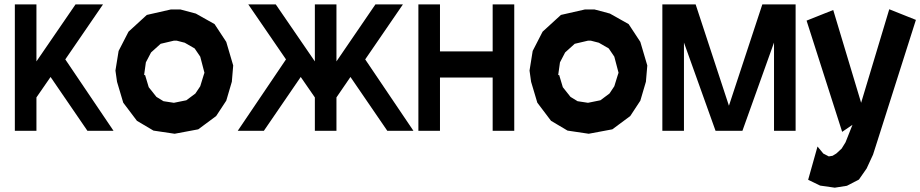

<svg xmlns="http://www.w3.org/2000/svg" viewBox="-20 -621 4266 890"><path d="M214.4 -264.2 148.9 -169.4V-14.6H48.8V-600.6H148.9V-336.4L330.1 -600.6H457.5L282.7 -345.7L506.3 -14.6H385.3Z M974.6 -509.3 1028.8 -426.8 1061 -317.4 1054.7 -242.2 1028.8 -154.3 981.9 -83 898.9 -21.5 789.6 -1 691.4 -15.6 614.7 -61 551.3 -145 522.5 -241.7 515.1 -293.9 529.8 -384.8 575.7 -474.1 660.6 -551.8 772 -577.1H816.4L887.7 -558.1ZM908.2 -221.2 923.8 -272 927.7 -283.7 908.2 -358.4 882.3 -396.5 836.4 -422.9 798.8 -432.6H786.6L724.6 -418L680.2 -377.9L656.2 -332L647.9 -272.5L652.3 -273.9L669.4 -216.8L705.1 -171.9L737.8 -151.9L786.1 -144.5L843.8 -156.2L885.7 -187.5Z M1439.5 -14.6V-169.4L1374 -264.2L1203.1 -14.6H1082L1305.7 -345.7L1130.9 -600.6H1258.3L1439.5 -336.4V-600.6H1539.6V-336.4L1720.2 -600.6H1847.7L1672.9 -345.7L1896.5 -14.6H1775.4L1604.5 -264.2L1539.6 -169.4V-14.6Z M1919.4 -600.6H2019.5V-382.8H2263.7V-600.6H2363.8V-14.6H2263.7V-261.7H2019.5V-14.6H1919.4Z M2894 -509.3 2948.2 -426.8 2980.5 -317.4 2974.1 -242.2 2948.2 -154.3 2901.4 -83 2818.4 -21.5 2709 -1 2610.8 -15.6 2534.2 -61 2470.7 -145 2441.9 -241.7 2434.6 -293.9 2449.2 -384.8 2495.1 -474.1 2580.1 -551.8 2691.4 -577.1H2735.8L2807.1 -558.1ZM2827.6 -221.2 2843.3 -272 2847.2 -283.7 2827.6 -358.4 2801.8 -396.5 2755.9 -422.9 2718.3 -432.6H2706.1L2644 -418L2599.6 -377.9L2575.7 -332L2567.4 -272.5L2571.8 -273.9L2588.9 -216.8L2624.5 -171.9L2657.2 -151.9L2705.6 -144.5L2763.2 -156.2L2805.2 -187.5Z M3513.7 -600.6H3668V-14.6H3567.9V-423.8L3421.4 -14.6H3296.9L3150.4 -423.8V-14.6H3050.3V-600.6H3204.6L3358.9 -130.9Z M3971.7 -144.5 4102.1 -578.1 4225.6 -528.8 4048.3 28.8 4026.9 95.7 3997.1 160.2 3961.4 211.4 3905.8 240.2 3849.6 249 3781.7 239.3 3726.1 212.4 3769.5 58.1 3796.4 90.8 3821.8 104 3839.4 101.1 3856.4 90.8 3881.3 67.9 3899.4 38.6 3931.6 -42.5 3883.8 -9.8 3718.8 -525.4 3842.3 -574.7Z"/></svg>

Font: Gap Sans
Style: Black
Weight: 400
Designer: Alexandre Liziard and Etienne Ozeray
Foundry: Interstices.io
Version: Version 1.6.1 - December 3. 2014